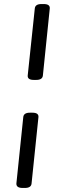

<svg xmlns="http://www.w3.org/2000/svg" viewBox="-20 -790 315 949"><path d="M147 -395Q115 -395 117 -417L152 -748Q154 -770 185 -770H196Q228 -770 226 -748L192 -417Q190 -395 159 -395ZM92 139Q60 139 61 117L95 -211Q97 -233 128 -233H140Q172 -233 170 -211L136 117Q134 139 103 139Z"/></svg>

Font: Asap Semi Expanded Semi Expanded Medium
Style: Italic
Weight: 500
Width: 6
Italic angle: -6°
Designer: Pablo Cosgaya
Foundry: Omnibus-Type
Version: Version 3.001; ttfautohint (v1.8.4.7-5d5b)